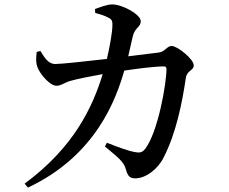

<svg xmlns="http://www.w3.org/2000/svg" viewBox="-20 -803 1040 873"><path d="M457 -137C517 -87 544 -67 553 -31C561 -3 570 8 595 8C643 8 698 -34 724 -87C781 -197 809 -339 825 -449C830 -483 861 -482 861 -506C861 -534 787 -594 760 -594C740 -594 729 -567 701 -564L563 -547L584 -639C594 -679 620 -679 620 -707C620 -736 540 -782 491 -783C467 -783 435 -770 412 -762L413 -744C432 -739 457 -732 474 -722C489 -715 492 -706 491 -686C491 -658 479 -590 466 -535C360 -523 259 -512 231 -512C199 -512 182 -542 164 -571L147 -567C144 -541 142 -518 151 -496C162 -466 207 -413 237 -413C259 -413 273 -428 303 -436C331 -444 395 -457 447 -466C401 -317 318 -135 92 32L107 50C418 -96 509 -356 545 -482C607 -491 681 -501 726 -501C733 -501 737 -497 737 -489C737 -425 699 -203 640 -126C626 -109 616 -107 590 -112C568 -116 518 -133 466 -154Z"/></svg>

Font: Noto Serif CJK JP SemiBold
Style: Regular
Weight: 600
Designer: Ryoko NISHIZUKA 西塚涼子 (kana & ideographs); Frank Grießhammer (Latin, Greek & Cyrillic); Wenlong ZHANG 张文龙 (bopomofo); San
Foundry: Adobe
Version: Version 2.001;hotconv 1.1.0;makeotfexe 2.6.0